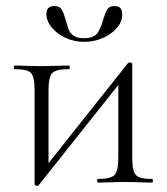

<svg xmlns="http://www.w3.org/2000/svg" viewBox="-20 -602 550 633"><path d="M103 11Q99 11 96.5 9Q94 7 94 5V-305Q94 -349 82 -361.5Q70 -374 28 -374Q26 -374 26 -380Q26 -386 28 -386Q47 -386 69.5 -385Q92 -384 116 -384Q141 -384 164.5 -385Q188 -386 207 -386Q210 -386 210 -380Q210 -374 207 -374Q165 -374 152.5 -361.5Q140 -349 140 -305V-46L124 -44L402 -394Q406 -396 407 -396Q416 -396 416 -391V-81Q416 -38 428 -25Q440 -12 482 -12Q484 -12 484 -6Q484 0 482 0Q463 0 440.5 -1Q418 -2 394 -2Q369 -2 345 -1Q321 0 303 0Q300 0 300 -6Q300 -12 303 -12Q345 -12 357.5 -25Q370 -38 370 -81V-340L386 -342L108 8Q107 9 106 10Q105 11 103 11ZM257 -476Q291 -476 303 -495.5Q315 -515 320 -537Q325 -554 332 -568Q339 -582 357 -582Q371 -582 377 -575Q383 -568 383 -554Q383 -530 365 -509.5Q347 -489 318.5 -476.5Q290 -464 258 -464Q225 -464 196.5 -477Q168 -490 150.5 -511.5Q133 -533 133 -556Q133 -569 139.5 -575.5Q146 -582 158 -582Q177 -582 184 -569.5Q191 -557 196 -537Q200 -524 204.5 -509.5Q209 -495 221 -485.5Q233 -476 257 -476Z"/></svg>

Font: Cormorant Garamond Light
Style: Regular
Weight: 300
Designer: Christian Thalmann (Catharsis Fonts)
Foundry: Catharsis Fonts
Version: Version 4.001